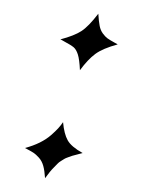

<svg xmlns="http://www.w3.org/2000/svg" viewBox="-43 -549 439 588"><g transform="rotate(5 176.0 -255.0)"><path d="M225.1 -84Q221.2 -82.5 209 -78.1Q196.8 -73.7 194.3 -72.8Q191.9 -71.8 182.9 -67.6Q173.8 -63.5 171.4 -61.5Q168.9 -59.6 161.9 -54.4Q154.8 -49.3 151.4 -44.7Q147.9 -40 141.6 -32.7Q135.3 -25.4 129.6 -16.8Q124 -8.3 117.2 2.9Q113.8 -20 108.4 -34.4Q103 -48.8 92.8 -58.3Q82.5 -67.9 74.5 -72Q66.4 -76.2 47.9 -84Q72.3 -92.8 91.8 -104.7Q111.3 -116.7 124.3 -130.4Q137.2 -144 143.8 -152.6Q150.4 -161.1 157.2 -172.9Q163.6 -137.2 176.3 -118.7Q189 -100.1 225.1 -84ZM303.2 -424.8Q258.3 -408.2 237.3 -389.6Q216.3 -371.1 194.8 -335.9Q190.4 -368.7 184.3 -383.3Q178.2 -397.9 169.7 -404.1Q161.1 -410.2 137.2 -420.4Q134.3 -421.9 131.8 -422.9Q129.4 -423.8 127 -424.8Q168 -439.5 188.7 -455.6Q209.5 -471.7 235.8 -513.2Q239.3 -489.7 243.2 -476.3Q247.1 -462.9 255.1 -453.9Q263.2 -444.8 270.5 -440.4Q277.8 -436 294.4 -428.7Q300.3 -426.3 303.2 -424.8Z"/></g></svg>

Font: Common Serif
Style: Bold Italic
Weight: 700
Italic angle: -12°
Designer: Philipp H. Poll, Khaled Hosny
Foundry: Stefan Peev, Context Ltd.
Version: Version 1.026